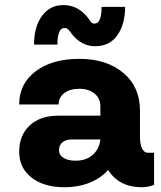

<svg xmlns="http://www.w3.org/2000/svg" viewBox="-20 -748 651 777"><path d="M241.2 -634.8Q212.4 -634.8 212.4 -567.4H117.7Q117.7 -639.2 149.7 -683.3Q181.6 -727.5 237.3 -727.5Q299.3 -727.5 341.3 -668.9Q349.6 -652.3 362.3 -652.3Q391.1 -652.3 391.1 -720.2H486.3Q486.3 -649.9 455.1 -605.5Q423.8 -561 365.2 -561Q304.2 -561 263.7 -620.1Q253.9 -634.8 241.2 -634.8ZM577.6 -129.9H603.5V0Q578.6 9.8 553.7 9.8Q462.4 9.8 417.5 -60.1Q388.2 -26.9 342.3 -8.5Q296.4 9.8 241.2 9.8Q157.7 9.8 107.7 -29.3Q57.6 -68.4 57.6 -133.8Q57.6 -200.7 100.1 -240.2Q142.6 -279.8 214.8 -279.8H386.2V-317.4Q386.2 -350.1 362.5 -369.4Q338.9 -388.7 301.3 -388.7Q263.7 -388.7 240.5 -371.6Q217.3 -354.5 217.3 -325.2H57.6Q57.6 -409.2 124.3 -459.5Q190.9 -509.8 301.3 -509.8Q411.6 -509.8 479 -453.1Q546.4 -396.5 546.4 -301.3V-194.8Q546.4 -164.6 554.9 -147.2Q563.5 -129.9 577.6 -129.9ZM286.1 -97.7Q328.1 -97.7 354.7 -120.8Q381.3 -144 386.2 -183.6H270Q246.6 -183.6 232.7 -171.9Q218.8 -160.2 218.8 -140.1Q218.8 -120.6 237.1 -109.1Q255.4 -97.7 286.1 -97.7Z"/></svg>

Font: Now Alt
Style: Bold
Weight: 700
Designer: Alfredo Marco Pradil
Foundry: Alfredo Marco Pradil
Version: Version 1.002;PS 001.002;hotconv 1.0.88;makeotf.lib2.5.64775